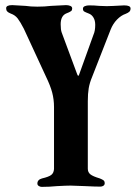

<svg xmlns="http://www.w3.org/2000/svg" viewBox="-20 -445 530 750"><path d="M126 272Q126 257 144 252Q170 246 180 238.5Q190 231 191 215V-27Q191 -56 184 -83Q177 -110 159 -147L73 -333Q59 -360 49 -373Q39 -386 22 -392Q12 -396 8 -400.5Q4 -405 4 -413Q4 -425 28 -425Q38 -425 80 -422Q100 -419 126 -419Q154 -419 179 -422Q230 -425 238 -425Q247 -425 254.5 -422Q262 -419 262 -412Q262 -405 258 -402Q254 -399 248.5 -396.5Q243 -394 240 -393Q217 -384 217 -350Q217 -329 221 -318L280 -159Q283 -149 286 -149Q288 -149 291 -159L345 -309Q352 -324 352 -348Q352 -365 345 -376.5Q338 -388 327 -392Q314 -397 309 -400Q304 -403 304 -411Q304 -418 311.5 -421Q319 -424 328 -424Q348 -424 368 -422L397 -421Q412 -421 465 -424Q490 -424 490 -412Q490 -404 485.5 -399.5Q481 -395 471 -391Q453 -385 437 -368.5Q421 -352 412 -329L340 -145Q330 -121 326.5 -100Q323 -79 323 -50V214Q323 228 333 236Q343 244 370 252Q380 256 384.5 259.5Q389 263 389 271Q389 277 384 280.5Q379 284 372 284Q352 284 312 282Q272 280 256 280Q239 280 203 282Q173 285 143 285Q137 285 131.5 281.5Q126 278 126 272Z"/></svg>

Font: EB Garamond
Style: Bold
Weight: 700
Designer: Georg Duffner and Octavio Pardo
Foundry: Georg Duffner
Version: Version 1.000; ttfautohint (v1.6)